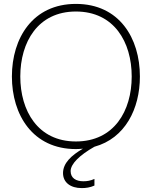

<svg xmlns="http://www.w3.org/2000/svg" viewBox="-20 -752 779 984"><path d="M369 12C381 12 393 11 405 10C346 44 303 84 303 135C303 183 341 212 399 212C420 212 442 209 464 199V165C444 174 427 177 407 177C370 177 342 161 342 125C342 88 388 43 464 0C621 -43 697 -194 697 -360C697 -557 591 -732 369 -732C148 -732 41 -557 41 -360C41 -163 148 12 369 12ZM84 -360C84 -536 174 -693 369 -693C565 -693 655 -536 655 -360C655 -184 565 -27 369 -27C174 -27 84 -184 84 -360Z"/></svg>

Font: Aspekta 150
Style: Regular
Weight: 150
Designer: Ivo Dolenc
Version: Version 2.000